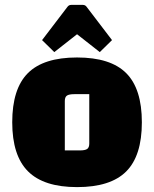

<svg xmlns="http://www.w3.org/2000/svg" viewBox="-20 -750 630 785"><path d="M30 0ZM30 -250Q30 -387 94 -451Q158 -515 295 -515Q432 -515 496 -451Q560 -387 560 -250Q560 -113 496 -49Q432 15 295 15Q159 15 94.5 -49.5Q30 -114 30 -250ZM306 -135Q328 -135 336.5 -141Q345 -147 345 -163V-365H284Q262 -365 253.5 -359Q245 -353 245 -337V-135ZM152 -586 255 -721Q261 -730 271 -730H319Q329 -730 335 -721L438 -586L388 -537L295 -610L202 -537Z"/></svg>

Font: Changa Black
Style: Regular
Weight: 900
Designer: Eduardo Rodriguez Tunni
Foundry: Eduardo Rodriguez Tunni
Version: Version 2.001; ttfautohint (v1.5.10-5e6f)